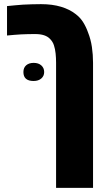

<svg xmlns="http://www.w3.org/2000/svg" viewBox="-20 -661 519 921"><path d="M249 240.2V-360.4Q249 -382.8 246.8 -404.3Q244.6 -425.8 238.8 -443.4Q235.8 -453.1 230.7 -460.9Q225.6 -468.8 219.7 -474.6Q197.8 -497.6 149.4 -497.6Q131.3 -497.6 115.7 -497.3Q100.1 -497.1 81.5 -496.1Q66.4 -495.1 49.6 -493.9Q32.7 -492.7 13.7 -490.7V-631.8Q32.2 -633.8 51.5 -635.5Q70.8 -637.2 90.3 -638.7Q111.3 -639.6 133.1 -640.4Q154.8 -641.1 176.8 -641.1Q231.4 -641.1 273.2 -628.4Q314.9 -615.7 342.3 -593.8Q364.3 -577.6 378.7 -554.7Q393.1 -531.7 402.3 -505.4Q415.5 -472.2 420.9 -435.3Q426.3 -398.4 426.3 -359.9V240.2ZM141.1 -272.5Q92.3 -272.5 92.3 -315.4Q92.3 -336.4 105.7 -347.9Q119.1 -359.4 141.6 -359.4Q164.6 -359.4 178.2 -347.2Q191.9 -335 191.9 -315.4Q191.9 -296.4 178 -284.4Q164.1 -272.5 141.1 -272.5Z"/></svg>

Font: Open Sans SemiCondensed ExtraBold
Style: Regular
Weight: 800
Width: 4
Designer: Monotype Design Team
Foundry: Monotype Imaging Inc.
Version: Version 3.000